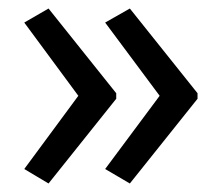

<svg xmlns="http://www.w3.org/2000/svg" viewBox="-20 -582 521 451"><path d="M444 -350V-363L285 -562L227 -529L355 -357L227 -185L285 -151ZM253 -350V-363L94 -562L37 -529L164 -357L37 -185L94 -151Z"/></svg>

Font: Noto Sans Kannada UI SemiCondensed SemiBold
Style: Regular
Weight: 600
Width: 4
Designer: Jelle Bosma - Monotype Design Team
Foundry: Monotype Imaging Inc.
Version: Version 2.006